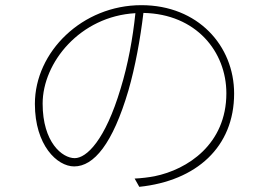

<svg xmlns="http://www.w3.org/2000/svg" viewBox="-20 -712 1040 743"><path d="M447 -370C387 -169 315 -100 269 -100C221 -100 145 -161 145 -311C145 -470 290 -649 504 -661C494 -564 475 -461 447 -370ZM519 11C740 -12 886 -143 886 -350C886 -535 746 -692 527 -692C299 -692 115 -512 115 -310C115 -150 201 -68 267 -68C343 -68 416 -155 477 -362C503 -452 523 -561 535 -662C739 -658 856 -512 856 -351C856 -154 706 -56 578 -30C558 -26 526 -22 501 -21Z"/></svg>

Font: Genne Gothic ExtraLight
Style: Regular
Weight: 250
Designer: Ryoko NISHIZUKA (kana & ideographs); Paul D. Hunt (Latin, Greek & Cyrillic); Wenlong ZHANG (bopomofo); Sandoll Communica
Foundry: Adobe Systems Incorporated
Version: Version 1.004;PS 1.004;hotconv 16.6.51;makeotf.lib2.5.65220